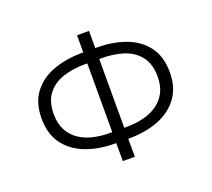

<svg xmlns="http://www.w3.org/2000/svg" viewBox="-127 -897 1195 1084"><g transform="rotate(-20 471.0 -355.0)"><path d="M435 23V-102L455 -85H430Q332 -85 254 -114.5Q176 -144 131 -205Q86 -266 86 -358Q86 -452 130.5 -512Q175 -572 253 -601Q331 -630 430 -630H455L435 -613V-733H507V-613L487 -630H511Q612 -630 689.5 -601Q767 -572 811.5 -512Q856 -452 856 -358Q856 -266 810.5 -205Q765 -144 687.5 -114.5Q610 -85 511 -85H487L507 -102V23ZM435 -127V-588L454 -564H419Q349 -564 290 -545Q231 -526 195 -481Q159 -436 159 -358Q159 -302 180 -262.5Q201 -223 237.5 -198Q274 -173 321 -162Q368 -151 419 -151H454ZM507 -127 488 -151H522Q574 -151 620.5 -162Q667 -173 704 -198Q741 -223 762 -262.5Q783 -302 783 -358Q783 -435 747 -480.5Q711 -526 652 -545Q593 -564 522 -564H488L507 -588Z"/></g></svg>

Font: Nunito Sans 6pt Light
Style: Regular
Weight: 300
Version: Version 3.101;gftools[0.9.27]